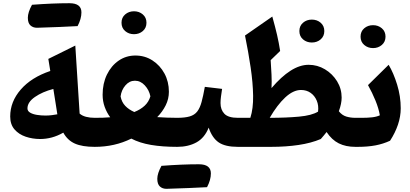

<svg xmlns="http://www.w3.org/2000/svg" viewBox="-20 -914 2554 1195"><path d="M293 -472.2 280.8 -547.4 448.7 -630.4 475.6 -207Q491.2 -193.4 515.4 -187Q539.6 -180.7 569.3 -180.7H569.8V0H569.3Q491.7 0 445.8 -20.5Q399.9 -41 374 -88.4Q337.9 -67.9 302 -58.3Q266.1 -48.8 230 -48.8Q182.6 -48.8 139.9 -63.2Q97.2 -77.6 70.3 -108.6Q43.5 -139.6 43.5 -189Q43.5 -281.2 109.4 -356.9Q175.3 -432.6 293 -472.2ZM312 -360.4Q244.1 -342.8 197.5 -310.5Q150.9 -278.3 150.9 -239.3Q150.9 -222.7 167.5 -212.9Q184.1 -203.1 209.7 -199Q235.4 -194.8 263.2 -194.8Q283.7 -194.8 303 -197.3Q322.3 -199.7 336.9 -202.6Q331.5 -238.3 325.4 -276.1Q319.3 -314 312 -360.4ZM462.9 -751.5Q440.4 -750 349.6 -746.1Q258.8 -742.2 210 -741.2Q185.5 -741.2 169.4 -755.9Q153.3 -770.5 153.3 -803.7Q153.3 -836.9 179.2 -884.3Q308.6 -894 412.1 -894Q486.8 -894 486.8 -836.9Q486.8 -796.9 462.9 -751.5Z M822.8 -568.4Q881.8 -568.4 929 -537.8Q976.1 -507.3 1003.7 -456.3Q1031.2 -405.3 1031.2 -342.8Q1031.2 -298.3 1011.2 -258.3Q991.2 -218.3 958.5 -185.1Q984.9 -183.1 1018.6 -181.9Q1052.2 -180.7 1082.5 -180.7H1083V0H1082.5Q990.7 0 920.2 -12Q849.6 -23.9 797.4 -51.3Q693.8 0 569.8 0Q559.6 0 554.4 -8.1Q549.3 -16.1 549.3 -37.6V-143.1Q549.3 -164.6 554.4 -172.6Q559.6 -180.7 569.8 -180.7Q594.7 -180.7 620.6 -181.4Q646.5 -182.1 666 -184.1Q644.5 -212.9 631.6 -248.5Q618.7 -284.2 618.7 -324.2Q618.7 -394.5 645.5 -449.7Q672.4 -504.9 718.5 -536.6Q764.6 -568.4 822.8 -568.4ZM819.8 -411.6Q785.6 -411.6 760.7 -382.8Q735.8 -354 730.5 -314Q737.3 -278.3 759.5 -255.1Q781.7 -231.9 815.9 -216.8Q855 -232.4 880.4 -256.1Q905.8 -279.8 916 -314.5Q908.2 -353.5 881.3 -382.6Q854.5 -411.6 819.8 -411.6ZM736.3 -772.5Q736.3 -804.7 759 -824.2Q781.7 -843.8 814 -843.8Q846.2 -843.8 868.9 -824.2Q891.6 -804.7 891.6 -772.5Q891.6 -740.2 868.9 -720.7Q846.2 -701.2 814 -701.2Q781.7 -701.2 759 -720.7Q736.3 -740.2 736.3 -772.5Z M1268.6 251Q1246.1 252.4 1155.3 256.3Q1064.5 260.3 1015.6 261.2Q991.2 261.2 975.1 246.6Q959 231.9 959 198.7Q959 165.5 984.9 118.2Q1114.3 108.4 1217.8 108.4Q1292.5 108.4 1292.5 165.5Q1292.5 205.6 1268.6 251ZM1083 0Q1072.8 0 1067.6 -8.1Q1062.5 -16.1 1062.5 -37.6V-143.1Q1062.5 -164.6 1067.6 -172.6Q1072.8 -180.7 1083 -180.7Q1131.3 -180.7 1160.9 -189.5Q1190.4 -198.2 1207.3 -219.7Q1224.1 -241.2 1234.4 -278.6Q1244.6 -315.9 1254.9 -373.5L1362.3 -360.8Q1358.4 -336.4 1355.5 -313.7Q1352.5 -291 1352.5 -272.5Q1352.5 -231 1376.7 -205.8Q1400.9 -180.7 1460 -180.7H1460.4V0H1460Q1381.8 0 1341.1 -27.8Q1300.3 -55.7 1278.8 -119.6Q1253.4 -55.7 1202.6 -27.8Q1151.9 0 1083 0Z M1900.9 -510.7Q1955.6 -510.7 2002.4 -482.7Q2049.3 -454.6 2077.9 -408.2Q2106.4 -361.8 2106.4 -306.6Q2106.4 -269 2088.9 -221.7Q2108.4 -196.8 2135 -188.7Q2161.6 -180.7 2191.4 -180.7H2191.9V0H2191.4Q2132.3 0 2088.6 -21.7Q2044.9 -43.5 2012.7 -92.3Q1996.6 -71.3 1976.6 -48.8Q1917 -23.4 1838.1 -11.7Q1759.3 0 1668.5 0H1460.4Q1450.2 0 1445.1 -8.1Q1439.9 -16.1 1439.9 -37.6V-143.1Q1439.9 -164.6 1445.1 -172.6Q1450.2 -180.7 1460.4 -180.7H1538.1Q1556.6 -237.8 1555.4 -318.1Q1554.2 -398.4 1540 -494.4Q1525.9 -590.3 1504.9 -692.9L1674.8 -811Q1693.4 -744.6 1704.6 -696Q1715.8 -647.5 1723.6 -596.7L1664.6 -539.6Q1668 -494.1 1669.9 -449.2Q1671.9 -404.3 1669.9 -365.7Q1730.5 -437 1788.3 -473.9Q1846.2 -510.7 1900.9 -510.7ZM1853.5 -354Q1805.2 -354 1755.1 -307.4Q1705.1 -260.7 1658.7 -180.7Q1761.2 -180.7 1840.8 -188Q1920.4 -195.3 1959.5 -219.2Q1964.4 -257.3 1951.4 -287.8Q1938.5 -318.4 1913.1 -336.2Q1887.7 -354 1853.5 -354ZM1843.3 -720.7Q1843.3 -752.9 1866 -772.5Q1888.7 -792 1920.9 -792Q1953.1 -792 1975.8 -772.5Q1998.5 -752.9 1998.5 -720.7Q1998.5 -688.5 1975.8 -668.9Q1953.1 -649.4 1920.9 -649.4Q1888.7 -649.4 1866 -668.9Q1843.3 -688.5 1843.3 -720.7Z M2224.1 -686Q2224.1 -718.3 2246.8 -737.8Q2269.5 -757.3 2301.8 -757.3Q2334 -757.3 2356.7 -737.8Q2379.4 -718.3 2379.4 -686Q2379.4 -653.8 2356.7 -634.3Q2334 -614.7 2301.8 -614.7Q2269.5 -614.7 2246.8 -634.3Q2224.1 -653.8 2224.1 -686ZM2191.9 0Q2181.6 0 2176.5 -8.1Q2171.4 -16.1 2171.4 -37.6V-143.1Q2171.4 -164.6 2176.5 -172.6Q2181.6 -180.7 2191.9 -180.7H2234.4Q2267.6 -180.7 2295.9 -183.8Q2324.2 -187 2344.2 -196.3Q2336.9 -239.3 2316.9 -288.1Q2296.9 -336.9 2270.5 -384.3L2398.9 -510.7Q2429.2 -460.4 2451.7 -387.5Q2474.1 -314.5 2474.1 -240.2Q2474.1 -189 2456.8 -137.9Q2439.5 -86.9 2407.7 -38.1Q2364.7 -18.1 2316.2 -9Q2267.6 0 2207.5 0Z"/></svg>

Font: Pinar DS4-Bold
Style: Regular
Weight: 700
Designer: Amin Abedi
Version: Version 2.000